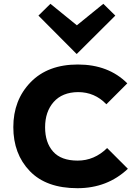

<svg xmlns="http://www.w3.org/2000/svg" viewBox="-20 -979 719 1009"><path d="M543 -201 652 -92Q544 10 387 10Q223 10 136.5 -80Q50 -170 50 -311Q50 -453 140.5 -546.5Q231 -640 389 -640Q550 -640 649 -541L539 -431Q478 -495 390 -495Q307 -494 262 -443Q217 -392 217 -310Q217 -230 259 -182.5Q301 -135 388 -135Q476 -135 543 -201ZM523 -959 586 -897 384 -696H382L182 -897L245 -959L384 -846Z"/></svg>

Font: Sinkin Sans 700 Bold
Style: Bold
Weight: 700
Designer: Keith Bates
Foundry: K-Type
Version: Sinkin Sans (version 1.0)  by Keith Bates   •   © 2014   www